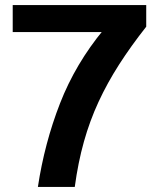

<svg xmlns="http://www.w3.org/2000/svg" viewBox="-20 -734 630 755"><path d="M129 1Q155 -171 216 -327.5Q277 -484 388 -618L401 -608H30V-714H555V-629Q495 -553 448.5 -480.5Q402 -408 367.5 -333.5Q333 -259 310 -177Q287 -95 274 1Z"/></svg>

Font: Noto Sans Nag Mundari
Style: Bold
Weight: 700
Version: Version 1.000